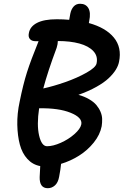

<svg xmlns="http://www.w3.org/2000/svg" viewBox="-20 -827 654 1016"><path d="M232.9 168.9Q188.5 168.9 189.9 109.9Q190.9 89.8 192.9 51.8Q153.3 44.9 125.2 14.4Q97.2 -16.1 85 -62Q72.8 -107.9 71.5 -166.7Q70.3 -225.6 84 -289.1Q102.5 -380.9 122.8 -444.6Q143.1 -508.3 184.1 -608.9H168.9Q147.9 -608.9 138.2 -620.6Q128.4 -632.3 132.8 -651.9Q138.7 -686.5 175.8 -705.8Q212.9 -725.1 280.8 -725.1Q314.5 -725.1 346.2 -722.2Q347.2 -727.5 349.1 -738.3Q351.1 -749 352.1 -754.9Q356.9 -778.3 369.9 -792.7Q382.8 -807.1 403.8 -807.1Q434.1 -807.1 447.8 -783.7Q461.4 -760.3 452.1 -715.8Q452.1 -712.9 450.2 -705.1Q540 -680.2 582.8 -627.9Q625.5 -575.7 609.9 -500Q606 -479.5 592.8 -458Q579.6 -436.5 555.2 -413.3Q530.8 -390.1 489.7 -367.2Q448.7 -344.2 395 -325.2Q426.8 -316.4 451.2 -302.2Q475.6 -288.1 489.5 -271.7Q503.4 -255.4 511.7 -236.1Q520 -216.8 520.5 -197.8Q521 -178.7 518.1 -159.2Q509.3 -113.8 476.3 -72.8Q443.4 -31.7 398.4 -3.4Q353.5 24.9 303.2 40Q300.8 67.4 293 107.9Q287.6 138.7 271 153.8Q254.4 168.9 232.9 168.9ZM279.8 -574.2Q232.4 -447.3 209 -358.9Q264.2 -371.1 326.2 -392.8Q388.2 -414.6 437.7 -442.4Q487.3 -470.2 491.2 -492.2Q499 -529.8 473.9 -556.6Q448.7 -583.5 400.1 -596.7Q351.6 -609.9 286.1 -609.9Q286.1 -594.2 279.8 -574.2ZM410.2 -168.9Q417 -204.6 353.8 -230.2Q290.5 -255.9 187 -253.9Q173.8 -166 187 -109.6Q200.2 -53.2 229 -53.2Q260.7 -53.2 301.8 -71.5Q342.8 -89.8 374 -117.4Q405.3 -145 410.2 -168.9Z"/></svg>

Font: Shantell Sans Irregular Bouncy
Style: Italic
Weight: 500
Italic angle: -11.31°
Designer: Stephen Nixon, Anya Danilova, Shantell Martin
Foundry: Arrow Type
Version: Version 1.006;[9816181b4]